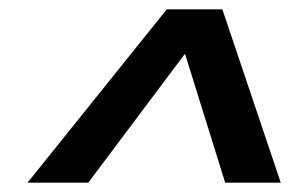

<svg xmlns="http://www.w3.org/2000/svg" viewBox="-20 -724 622 411"><path d="M39 -333 337 -704H456L581 -333H462L376 -609L169 -333Z"/></svg>

Font: Prodigy Sans SemiBold
Style: Italic
Weight: 600
Italic angle: -13°
Designer: Wei Huang
Foundry: Wei Huang
Version: Version 1.003; ttfautohint (v1.8.3)